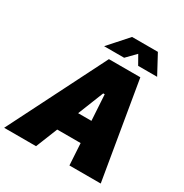

<svg xmlns="http://www.w3.org/2000/svg" viewBox="-250 -1085 1191 1245"><g transform="rotate(30 345.0 -462.5)"><path d="M469.2 -850.1 402.8 -782.2H252.9L379.9 -924.8H573.2L649.9 -782.2H507.8ZM444.8 0 435.1 -162.1H259.8L194.8 0H-43.9L321.8 -725.1H557.1L679.2 0ZM324.2 -321.8H423.8L412.1 -514.2H400.9Z"/></g></svg>

Font: Stilu Bold
Style: Italic
Weight: 700
Italic angle: -10°
Designer: Genilson Lima Santos
Foundry: Genilson Lima Santos
Version: Version 1.200;PS 001.200;hotconv 1.0.88;makeotf.lib2.5.64775